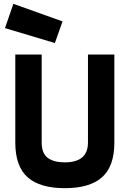

<svg xmlns="http://www.w3.org/2000/svg" viewBox="-20 -975 678 1004"><path d="M198 -230Q198 -173 229.5 -149.5Q261 -126 319 -126Q440 -126 440 -230V-690H578V-230Q578 -105 513.5 -48Q449 9 319 9Q189 9 124.5 -48Q60 -105 60 -230V-690H198ZM50 -955 307 -863 267 -750 6 -828Z"/></svg>

Font: TitilliumText22L Xb
Style: Bold
Weight: 400
Designer: Campivisivi
Foundry: Campivisivi
Version: 1.000